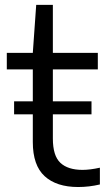

<svg xmlns="http://www.w3.org/2000/svg" viewBox="-20 -760 441 790"><path d="M38 -289.5V-343H115V-474.5H8V-542.5H115L129 -740H197.5V-542.5H382.5V-474.5H197.5V-343H356.5V-289.5H197.5V-190Q197.5 -119 228.5 -90Q259.5 -61 319.5 -61Q350 -61 391 -70V-1Q346.5 9.5 301.5 9.5Q212.5 9.5 163.8 -35Q115 -79.5 115 -175.5V-289.5Z"/></svg>

Font: Encode Sans SmExp
Style: Regular
Weight: 400
Width: 6
Designer: Multiple Designers
Foundry: Impallari Type
Version: Version 3.002; ttfautohint (v1.8.3) -l 8 -r 50 -G 200 -x 14 